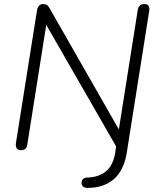

<svg xmlns="http://www.w3.org/2000/svg" viewBox="-20 -731 775 942"><path d="M408 191Q397 191 390 186Q383 181 381 173.5Q379 166 381 158.5Q383 151 389 146Q395 141 405 140Q461 140 498 111Q535 82 545 19L552 -28L557 0L192 -635H211L114 -22Q112 -8 104.5 -1Q97 6 82 6Q69 6 62.5 -3Q56 -12 58 -28L162 -683Q165 -698 173 -704.5Q181 -711 192 -711Q204 -711 210.5 -706.5Q217 -702 223 -691L578 -70H559L656 -683Q659 -698 667 -704.5Q675 -711 689 -711Q703 -711 709 -702Q715 -693 712 -677L602 18Q588 105 538.5 148Q489 191 408 191Z"/></svg>

Font: Nunito ExtraLight Light
Style: Italic
Weight: 300
Italic angle: -9°
Version: Version 3.602